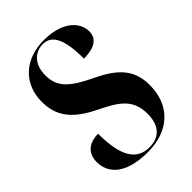

<svg xmlns="http://www.w3.org/2000/svg" viewBox="-216 -818 922 922"><g transform="rotate(-45 245.0 -357.0)"><path d="M232 10C374 10 465 -74 465 -211C465 -302 426 -365 304 -423C186 -479 143 -519 143 -599C143 -681 194 -714 240 -714C302 -714 331 -656 331 -525C413 -525 442 -557 442 -599C442 -661 385 -724 256 -724C134 -724 41 -649 41 -521C41 -434 78 -367 198 -308C289 -262 360 -229 360 -122C360 -43 322 -1 253 -1C163 -1 124 -74 124 -222C72 -222 23 -198 23 -130C23 -70 61 10 232 10Z"/></g></svg>

Font: Noto Serif Display ExtraCondensed ExtraBold
Style: Regular
Weight: 800
Width: 2
Designer: Monotype Design Team
Foundry: Monotype Imaging Inc.
Version: Version 2.009